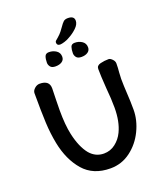

<svg xmlns="http://www.w3.org/2000/svg" viewBox="-169 -1061 1000 1174"><g transform="rotate(-20 331.5 -474.5)"><path d="M454 -920Q454 -896 429.5 -873Q405 -850 378 -836Q364 -827 344.5 -821Q325 -815 315 -815Q294 -815 294 -835Q294 -841 298 -845.5Q302 -850 315 -860Q319 -863 330.5 -874.5Q342 -886 358 -909Q375 -934 385 -942.5Q395 -951 413 -951Q454 -951 454 -920ZM301 -741Q301 -721 285 -710Q269 -699 243 -699Q219 -699 209.5 -711.5Q200 -724 200 -738Q200 -762 206 -778.5Q212 -795 233 -795Q260 -795 280.5 -781Q301 -767 301 -741ZM469 -741Q469 -721 453 -710Q437 -699 412 -699Q388 -699 378.5 -711.5Q369 -724 369 -738Q369 -762 374.5 -778.5Q380 -795 401 -795Q428 -795 448.5 -781Q469 -767 469 -741ZM175 -503 174 -438Q174 -343 188 -279Q208 -189 248 -140Q285 -97 339 -97Q381 -97 414 -122.5Q447 -148 465 -186Q495 -248 495 -339Q495 -394 488 -469Q482 -553 482 -595Q482 -617 508 -623.5Q534 -630 562 -630Q572 -630 585 -617Q598 -604 598 -589Q598 -559 595 -532Q593 -502 593 -490Q593 -452 597 -384Q598 -367 599 -343Q600 -319 600 -288Q600 -220 567.5 -152.5Q535 -85 477 -41.5Q419 2 346 2Q234 2 171 -70.5Q108 -143 85 -258Q72 -324 68.5 -396Q65 -468 65 -589Q65 -605 80.5 -619Q96 -633 114 -633Q177 -633 177 -580Q177 -551 175 -503Z"/></g></svg>

Font: Itim
Style: Regular
Weight: 400
Designer: Suppakit Chalermlarp
Version: Version 1.002g